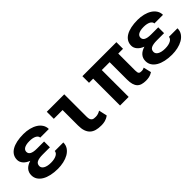

<svg xmlns="http://www.w3.org/2000/svg" viewBox="129 -1335 2141 2141"><g transform="rotate(-45 1200.0 -264.0)"><path d="M319.8 -223.6Q258.3 -223.6 229.2 -208.7Q200.2 -193.8 200.2 -158.2Q200.2 -145.5 207 -133.8Q213.9 -122.1 228.3 -113Q242.7 -104 265.4 -98.4Q288.1 -92.8 319.8 -92.8Q348.6 -92.8 371.3 -97.9Q394 -103 409.4 -111.8Q424.8 -120.6 432.9 -132.1Q440.9 -143.6 440.9 -156.2H576.2Q576.2 -112.8 554.4 -81.5Q532.7 -50.3 497.3 -30Q461.9 -9.8 417.2 0Q372.6 9.8 326.7 9.8Q268.6 9.8 220.2 -1Q171.9 -11.7 137.2 -32.2Q102.5 -52.7 83.5 -82.3Q64.5 -111.8 64.5 -149.4Q64.5 -194.3 91.1 -225.3Q117.7 -256.3 170.4 -272Q124 -289.6 98.9 -319.1Q73.7 -348.6 73.7 -383.8Q73.7 -421.4 91.3 -450.2Q108.9 -479 141.8 -498.3Q174.8 -517.6 221.4 -527.6Q268.1 -537.6 326.7 -537.6Q376 -537.6 419.9 -526.6Q463.9 -515.6 496.8 -494.9Q529.8 -474.1 548.8 -444.1Q567.9 -414.1 567.9 -376.5H432.1Q432.1 -390.1 423.6 -400.9Q415 -411.6 399.9 -419.2Q384.8 -426.8 364.5 -430.7Q344.2 -434.6 320.3 -434.6Q288.1 -434.6 266.8 -429.2Q245.6 -423.8 232.9 -415.3Q220.2 -406.7 215.1 -395.8Q210 -384.8 210 -373.5Q210 -360.4 215.6 -349.9Q221.2 -339.4 234.1 -331.5Q247.1 -323.7 268.1 -319.6Q289.1 -315.4 319.8 -315.4H432.1V-223.6Z M687.5 -528.3H962.9V-175.8Q962.9 -149.4 968.8 -134.8Q974.6 -120.1 984.4 -112.8Q994.1 -105.5 1007.3 -103.8Q1020.5 -102.1 1035.2 -102.1Q1057.1 -102.1 1076.4 -109.4Q1095.7 -116.7 1108.9 -125L1130.9 -26.9Q1115.2 -15.1 1100.1 -7.8Q1085 -0.5 1070.1 3.4Q1055.2 7.3 1040 8.8Q1024.9 10.3 1009.3 10.3Q964.4 10.3 930.2 0.5Q896 -9.3 872.8 -31.2Q849.6 -53.2 837.6 -88.1Q825.7 -123 825.7 -173.3V-417.5H687.5Z M1785.2 -423.8H1710V-157.2Q1710 -138.2 1712.6 -127Q1715.3 -115.7 1720.9 -110.1Q1726.6 -104.5 1735.1 -102.8Q1743.7 -101.1 1755.4 -101.1Q1770.5 -101.1 1780.3 -104.2Q1790 -107.4 1799.8 -112.3L1821.8 -19.5Q1791.5 -0.5 1766.4 4.4Q1741.2 9.3 1716.8 9.3Q1680.7 9.3 1653.8 1.2Q1627 -6.8 1609.4 -25.6Q1591.8 -44.4 1583 -74.7Q1574.2 -105 1574.2 -149.4V-423.8H1450.2V0H1314.5V-423.8H1249V-528.3H1785.2Z M2120.1 -223.6Q2058.6 -223.6 2029.5 -208.7Q2000.5 -193.8 2000.5 -158.2Q2000.5 -145.5 2007.3 -133.8Q2014.2 -122.1 2028.6 -113Q2043 -104 2065.7 -98.4Q2088.4 -92.8 2120.1 -92.8Q2148.9 -92.8 2171.6 -97.9Q2194.3 -103 2209.7 -111.8Q2225.1 -120.6 2233.2 -132.1Q2241.2 -143.6 2241.2 -156.2H2376.5Q2376.5 -112.8 2354.7 -81.5Q2333 -50.3 2297.6 -30Q2262.2 -9.8 2217.5 0Q2172.9 9.8 2127 9.8Q2068.8 9.8 2020.5 -1Q1972.2 -11.7 1937.5 -32.2Q1902.8 -52.7 1883.8 -82.3Q1864.7 -111.8 1864.7 -149.4Q1864.7 -194.3 1891.4 -225.3Q1918 -256.3 1970.7 -272Q1924.3 -289.6 1899.2 -319.1Q1874 -348.6 1874 -383.8Q1874 -421.4 1891.6 -450.2Q1909.2 -479 1942.1 -498.3Q1975.1 -517.6 2021.7 -527.6Q2068.4 -537.6 2127 -537.6Q2176.3 -537.6 2220.2 -526.6Q2264.2 -515.6 2297.1 -494.9Q2330.1 -474.1 2349.1 -444.1Q2368.2 -414.1 2368.2 -376.5H2232.4Q2232.4 -390.1 2223.9 -400.9Q2215.3 -411.6 2200.2 -419.2Q2185.1 -426.8 2164.8 -430.7Q2144.5 -434.6 2120.6 -434.6Q2088.4 -434.6 2067.1 -429.2Q2045.9 -423.8 2033.2 -415.3Q2020.5 -406.7 2015.4 -395.8Q2010.3 -384.8 2010.3 -373.5Q2010.3 -360.4 2015.9 -349.9Q2021.5 -339.4 2034.4 -331.5Q2047.4 -323.7 2068.4 -319.6Q2089.4 -315.4 2120.1 -315.4H2232.4V-223.6Z"/></g></svg>

Font: Roboto Mono
Style: Bold
Weight: 700
Designer: Google
Version: Version 2.000985; 2015; ttfautohint (v1.3)